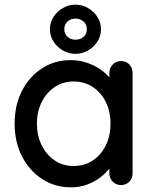

<svg xmlns="http://www.w3.org/2000/svg" viewBox="-20 -797 661 827"><path d="M501 -534Q523 -534 537 -519.5Q551 -505 551 -483V-51Q551 -29 537 -14.5Q523 0 501 0Q480 0 465.5 -14.5Q451 -29 451 -51V-123L472 -120Q472 -102 457.5 -80Q443 -58 418 -37.5Q393 -17 359 -3.5Q325 10 286 10Q217 10 162 -25.5Q107 -61 75 -123Q43 -185 43 -264Q43 -345 75 -406.5Q107 -468 161.5 -503Q216 -538 283 -538Q326 -538 362.5 -524Q399 -510 426 -488Q453 -466 467.5 -441.5Q482 -417 482 -395L451 -392V-483Q451 -504 465.5 -519Q480 -534 501 -534ZM297 -82Q344 -82 380 -106Q416 -130 436 -171.5Q456 -213 456 -264Q456 -316 436 -357Q416 -398 380 -422Q344 -446 297 -446Q251 -446 215.5 -422Q180 -398 159.5 -357Q139 -316 139 -264Q139 -213 159.5 -171.5Q180 -130 215.5 -106Q251 -82 297 -82ZM305 -565Q276 -565 251 -579.5Q226 -594 210.5 -618Q195 -642 195 -670Q195 -700 210.5 -724Q226 -748 251 -762.5Q276 -777 305 -777Q334 -777 359 -762.5Q384 -748 399.5 -724Q415 -700 415 -670Q415 -642 399.5 -618Q384 -594 359 -579.5Q334 -565 305 -565ZM305 -626Q326 -626 340 -638.5Q354 -651 354 -670Q354 -693 339 -705Q324 -717 305 -717Q285 -717 271 -704.5Q257 -692 257 -670Q257 -651 271 -638.5Q285 -626 305 -626Z"/></svg>

Font: Quicksand SemiBold
Style: Regular
Weight: 600
Designer: Andrew Paglinawan
Foundry: Andrew Paglinawan
Version: Version 3.006